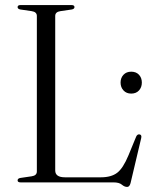

<svg xmlns="http://www.w3.org/2000/svg" viewBox="-20 -720 600 758"><path d="M263 -682.5 218.5 -676Q198 -673 198 -657V-47Q198 -20 236.5 -20H378.5Q419 -20 442.5 -37.8Q466 -55.5 487.5 -107.5L517.5 -180.5Q522 -190.5 530.5 -189.5Q540.5 -188 537.5 -175L495.5 2.5Q491.5 18 482 18Q471.5 18 461 9Q450.5 0 427.5 0H61Q49.5 0 49.5 -8Q49.5 -15.5 60.5 -17.5L105 -24Q125.5 -27 125.5 -43V-657Q125.5 -673 105 -676L60.5 -682.5Q49.5 -684.5 49.5 -692Q49.5 -700 61 -700H262.5Q274 -700 274 -692Q274 -684.5 263 -682.5ZM498 -350.5Q479 -350.5 467.5 -363Q456 -375.5 456 -394Q456 -412.5 467.5 -424.8Q479 -437 498 -437Q517.5 -437 528.8 -424.8Q540 -412.5 540 -394Q540 -375.5 528.8 -363Q517.5 -350.5 498 -350.5Z"/></svg>

Font: Fraunces 72pt Light
Style: Regular
Weight: 300
Version: Version 1.000;[0bf87f6ff]